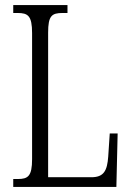

<svg xmlns="http://www.w3.org/2000/svg" viewBox="-20 -734 515 754"><path d="M32 0H437L442 -210H411L405 -119C401 -64 388 -38 339 -38H169V-606C169 -672 183 -683 226 -683H245V-714H32V-683H49C90 -683 106 -672 106 -604V-109C106 -42 90 -31 50 -31H32Z"/></svg>

Font: Noto Serif Lao ExtraCondensed Light
Style: Regular
Weight: 300
Width: 2
Designer: Monotype Design Team
Foundry: Monotype Imaging Inc.
Version: Version 2.003